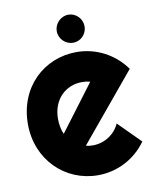

<svg xmlns="http://www.w3.org/2000/svg" viewBox="-82 -775 689 849"><g transform="rotate(-10 262.5 -351.0)"><path d="M509 -429C459 -500 377 -543 290 -543C143 -543 23 -432 23 -266C23 -105 143 10 290 10C377 10 458 -32 508 -103L410 -201C389 -154 342 -124 290 -124C280 -124 269 -125 259 -128ZM172 -197C162 -215 158 -246 158 -266C158 -353 217 -408 290 -408C303 -408 315 -407 327 -403ZM345 -649C345 -683 317 -712 283 -712C249 -712 220 -683 220 -649C220 -614 249 -586 283 -586C317 -586 345 -614 345 -649Z"/></g></svg>

Font: Righteous
Style: Regular
Weight: 400
Designer: Astigmatic (AOETI)
Foundry: Astigmatic (AOETI)
Version: Version 1.000